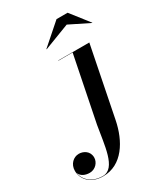

<svg xmlns="http://www.w3.org/2000/svg" viewBox="-410 -769 974 1125"><g transform="rotate(-30 77.0 -207.0)"><path d="M202.5 -617 337 -550.5 338 -552 242 -674.5H167L27.5 -552L29 -550.5ZM265 -460H55V-458H151L63 -20C41 103 33 257.5 -57 257.5C-130 257.5 -174.5 214.5 -181.5 164C-173.5 190.5 -143.5 203 -114 203C-74.5 203 -47 169.5 -47 138C-47 93 -85 74 -115 74C-150.5 74 -184.5 103.5 -184.5 149.5C-184.5 207.5 -139 260 -55.5 260C74.5 260 146 137.5 171 11.5Z"/></g></svg>

Font: Bodoni* 96pt Medium
Style: Italic
Weight: 500
Italic angle: -13°
Version: Version 2.3